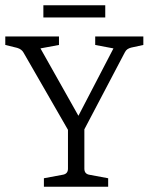

<svg xmlns="http://www.w3.org/2000/svg" viewBox="-20 -706 569 726"><path d="M248 -196 69 -507Q62 -520 45 -525L0 -536V-568H203V-536L133 -523L289 -246H265L409 -523L340 -536V-568H522V-536L476 -526Q468 -524 462 -520Q456 -516 452 -508L288 -196ZM146 0V-32L216 -45Q237 -48 237 -68V-223H299V-68Q299 -48 319 -45L389 -32V0ZM144 -686H378V-640H144Z"/></svg>

Font: Yrsa Light
Style: Regular
Weight: 300
Designer: Anna Giedrys (Yrsa+Rasa design), David Brezina (Yrsa art-direction, Rasa art-direction, design)
Foundry: Rosetta Type Foundry
Version: Version 2.004